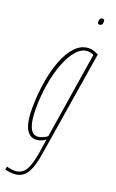

<svg xmlns="http://www.w3.org/2000/svg" viewBox="-184 -754 612 1015"><g transform="rotate(20 122.0 -246.0)"><path d="M-7 213 -3 196Q9 200 19.5 201.5Q30 203 41 203Q66 203 83.5 190Q101 177 112.5 147Q124 117 132 68L144 -10Q135 -3 125.5 1.5Q116 6 107 8Q98 10 88 10Q65 10 48.5 -7Q32 -24 24 -57Q16 -90 16 -136Q16 -210 27 -281.5Q38 -353 60 -411.5Q82 -470 115.5 -505Q149 -540 193 -540Q199 -540 205.5 -539Q212 -538 218.5 -536Q225 -534 231.5 -531Q238 -528 245 -525L149 71Q137 149 112 184.5Q87 220 43 220Q29 220 16.5 218.5Q4 217 -7 213ZM224 -515Q215 -519 206.5 -521Q198 -523 192 -523Q157 -523 128.5 -491Q100 -459 79 -405Q58 -351 46.5 -283Q35 -215 35 -143Q35 -76 49.5 -42Q64 -8 91 -8Q100 -8 110.5 -11Q121 -14 131 -19Q141 -24 147 -30ZM199 -676Q193 -676 190.5 -679Q188 -682 188 -687Q188 -694 189.5 -699.5Q191 -705 194.5 -708.5Q198 -712 204 -712Q212 -712 214 -708.5Q216 -705 216 -699Q216 -693 214.5 -688Q213 -683 209.5 -679.5Q206 -676 199 -676Z"/></g></svg>

Font: Georama
Style: Italic
Weight: 400
Width: 2
Italic angle: -9°
Designer: Jean-Baptiste Levee
Foundry: Production Type
Version: Version 1.000